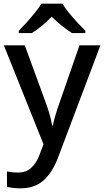

<svg xmlns="http://www.w3.org/2000/svg" viewBox="-20 -786 567 1046"><path d="M1 -539H115L227 -233Q240 -198 249.5 -165.5Q259 -133 264 -102H268Q273 -128 283.5 -163Q294 -198 307 -234L413 -539H527L296 73Q267 151 218.5 195.5Q170 240 92 240Q67 240 49 237.5Q31 235 18 232V148Q28 150 44 152Q60 154 77 154Q123 154 151 127.5Q179 101 195 58L217 0ZM320 -766Q333 -744 355.5 -716.5Q378 -689 402.5 -662.5Q427 -636 445 -618V-606H372Q346 -622 317.5 -645Q289 -668 262 -695Q208 -640 154 -606H82V-618Q101 -637 124.5 -663Q148 -689 170 -716.5Q192 -744 206 -766Z"/></svg>

Font: Noto Sans Sinhala Medium
Style: Regular
Weight: 500
Designer: Jelle Bosma - Monotype Design Team
Foundry: Monotype Imaging Inc.
Version: Version 2.006; ttfautohint (v1.8.4.7-5d5b)